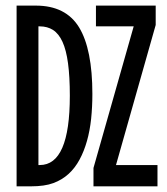

<svg xmlns="http://www.w3.org/2000/svg" viewBox="-20 -658 590 678"><path d="M306.2 -326.2C306.2 -431.6 290.5 -510 259.3 -561.3C228 -612.5 177.1 -638.2 106.4 -638.2H38.6V0H88.9C121.4 0 147.9 -3.8 168.5 -11.5C189 -19.1 206.9 -29.9 222.2 -43.9C237.5 -57.9 250.4 -74.8 261 -94.5C271.6 -114.2 280.3 -136.1 287.1 -160.2C293.9 -184.2 298.8 -210.3 301.8 -238.3C304.7 -266.3 306.2 -295.6 306.2 -326.2ZM226.6 -319.8C226.6 -156.7 191.2 -75.2 120.6 -75.2H115.7V-564.9H120.6C138.5 -564.9 154.1 -560.6 167.5 -552C180.8 -543.4 191.9 -529.5 200.7 -510.3C209.5 -491 216 -465.8 220.2 -434.6C224.4 -403.3 226.6 -365.1 226.6 -319.8ZM529.8 -569.8V-638.2H318.8V-564.9H452.1L310.1 -64.9V0H536.1V-75.2H389.6Z"/></svg>

Font: CodeNewRoman Nerd Font Mono
Style: Regular
Weight: 400
Monospace: yes
Designer: Sam Radian
Foundry: Code New Roman
Version: Version 2.00 November 29, 2014;Nerd Fonts 3.2.1